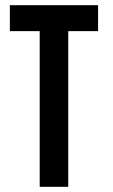

<svg xmlns="http://www.w3.org/2000/svg" viewBox="-20 -720 436 740"><path d="M18 -700H358V-600H243V0H133V-600H18Z"/></svg>

Font: Bebas Neue Bold
Style: Regular
Weight: 700
Designer: Ryoichi Tsunekawa & LGV (GE)
Foundry: Free Software Foundation, Inc.
Version: Version 1.003 August 13, 2016